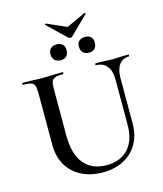

<svg xmlns="http://www.w3.org/2000/svg" viewBox="-135 -1030 971 1143"><g transform="rotate(-15 350.5 -458.5)"><path d="M481 -613Q478 -613 478 -619Q478 -625 481 -625L526 -624Q562 -622 586 -622Q604 -622 640 -624L684 -625Q686 -625 686 -619Q686 -613 684 -613Q645 -613 623.5 -584Q602 -555 602 -503V-223Q602 -151 571.5 -97.5Q541 -44 485.5 -15Q430 14 357 14Q284 14 227 -14.5Q170 -43 138.5 -96.5Q107 -150 107 -222V-544Q107 -574 101.5 -588Q96 -602 80 -607.5Q64 -613 31 -613Q28 -613 28 -619Q28 -625 31 -625L83 -624Q127 -622 154 -622Q184 -622 228 -624L278 -625Q281 -625 281 -619Q281 -613 278 -613Q245 -613 229 -607Q213 -601 207.5 -586.5Q202 -572 202 -542V-257Q202 -139 251 -80.5Q300 -22 390 -22Q475 -22 523 -74.5Q571 -127 571 -222V-503Q571 -555 547.5 -584Q524 -613 481 -613ZM251 -923 250 -925Q250 -927 253 -929Q256 -931 257 -930L377 -877L494 -931H496Q499 -931 500.5 -928.5Q502 -926 500 -924L387 -814Q383 -810 376 -810Q369 -810 365 -814ZM236 -747Q236 -769 249.5 -781.5Q263 -794 287 -794Q309 -794 322 -781.5Q335 -769 335 -747Q335 -722 322.5 -709Q310 -696 287 -696Q263 -696 249.5 -709Q236 -722 236 -747ZM411 -747Q411 -769 424.5 -781Q438 -793 461 -793Q484 -793 496.5 -781Q509 -769 509 -747Q509 -722 496.5 -709Q484 -696 461 -696Q438 -696 424.5 -709.5Q411 -723 411 -747Z"/></g></svg>

Font: Cormorant Garamond SemiBold
Style: Regular
Weight: 600
Designer: Christian Thalmann (Catharsis Fonts)
Version: Version 3.000